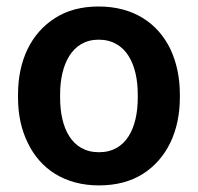

<svg xmlns="http://www.w3.org/2000/svg" viewBox="-20 -558 606 588"><path d="M35.2 -258.8C35.2 -207.5 44.9 -162.1 64.5 -121.6C103 -40.5 178.2 9.8 283.2 9.8C335.4 9.8 380.4 -2 417.5 -25.4C491.2 -72.3 530.8 -156.7 530.8 -258.8V-269C530.8 -320.3 521 -366.7 502 -407.2C462.9 -488.3 387.7 -538.1 282.2 -538.1C230 -538.1 185.5 -526.4 148.9 -502.9C74.7 -456.1 35.2 -372.1 35.2 -269ZM164.1 -269C164.1 -358.4 199.2 -436.5 282.2 -436.5C367.2 -436.5 401.9 -358.4 401.9 -269V-258.8C401.9 -167.5 367.2 -91.8 283.2 -91.8C198.7 -91.8 164.1 -167.5 164.1 -258.8Z"/></svg>

Font: Vazirmatn SemiBold
Style: Regular
Weight: 600
Designer: Saber Rastikerdar
Foundry: Saber Rastikerdar
Version: Version 33.003